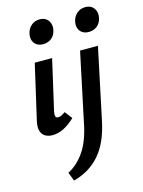

<svg xmlns="http://www.w3.org/2000/svg" viewBox="-137 -733 818 1101"><g transform="rotate(-15 271.5 -182.0)"><path d="M111 7Q87 7 68.5 -3.5Q50 -14 43 -36.5Q36 -59 44 -95L119 -421H222L154 -124Q150 -106 152.5 -95Q155 -84 169 -84Q177 -84 186.5 -88Q196 -92 211 -103L245 -59Q211 -26 177 -9.5Q143 7 111 7ZM194 -511Q171 -511 155.5 -521.5Q140 -532 134 -550Q128 -568 133 -590Q139 -618 159.5 -636Q180 -654 210 -654Q233 -654 248 -643Q263 -632 269 -613.5Q275 -595 270 -572Q264 -544 243.5 -527.5Q223 -511 194 -511ZM300 -5 388 -421H494L404 5Q378 127 317.5 196Q257 265 162 290L142 239Q200 208 240 149.5Q280 91 300 -5ZM465 -511Q442 -511 426.5 -521.5Q411 -532 405 -550Q399 -568 404 -590Q410 -618 430.5 -636Q451 -654 481 -654Q504 -654 519 -643Q534 -632 540 -613.5Q546 -595 541 -572Q535 -544 514.5 -527.5Q494 -511 465 -511Z"/></g></svg>

Font: Ysabeau Office
Style: Bold Italic
Weight: 700
Italic angle: -12°
Designer: Christian Thalmann (Catharsis Fonts)
Version: Version 2.001;gftools[0.9.30]; featfreeze: tnum,lnum,ss02